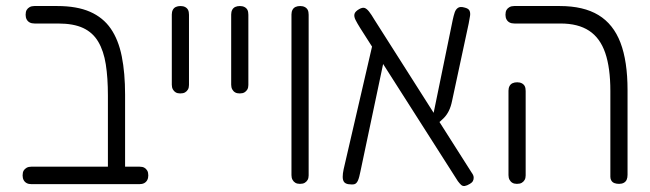

<svg xmlns="http://www.w3.org/2000/svg" viewBox="-20 -600 2155 637"><path d="M367 11Q358 11 351.5 8.5Q345 6 341.5 0.5Q338 -5 338 -12V-283Q338 -342 331 -386.5Q324 -431 306 -461.5Q288 -492 256 -507Q224 -522 173 -522H95Q85 -522 78.5 -525.5Q72 -529 68.5 -535.5Q65 -542 65 -551Q65 -561 68.5 -567Q72 -573 78.5 -576.5Q85 -580 94 -580H170Q235 -580 278.5 -561Q322 -542 347.5 -505Q373 -468 384 -413Q395 -358 395 -286V-19Q395 -9 392 -2.5Q389 4 382.5 7.5Q376 11 367 11ZM85 11Q75 11 68.5 7.5Q62 4 58.5 -2.5Q55 -9 55 -18Q55 -28 58.5 -34Q62 -40 68.5 -43.5Q75 -47 84 -47H443Q453 -47 459 -43.5Q465 -40 468.5 -34Q472 -28 472 -18Q472 -9 468.5 -2.5Q465 4 458.5 7.5Q452 11 442 11Z M578 -290Q569 -290 563 -293.5Q557 -297 553.5 -303.5Q550 -310 550 -319V-552Q550 -561 553.5 -567.5Q557 -574 563.5 -577Q570 -580 579 -580Q588 -580 594.5 -576.5Q601 -573 604 -567Q607 -561 607 -551V-318Q607 -309 603.5 -303Q600 -297 594 -293.5Q588 -290 578 -290Z M775 -290Q766 -290 760 -293.5Q754 -297 750.5 -303.5Q747 -310 747 -319V-552Q747 -561 750.5 -567.5Q754 -574 760.5 -577Q767 -580 776 -580Q785 -580 791.5 -576.5Q798 -573 801 -567Q804 -561 804 -551V-318Q804 -309 800.5 -303Q797 -297 791 -293.5Q785 -290 775 -290Z M975 10Q966 10 960 6.5Q954 3 950.5 -3.5Q947 -10 947 -19V-552Q947 -561 950.5 -567.5Q954 -574 960.5 -577Q967 -580 976 -580Q985 -580 991.5 -576.5Q998 -573 1001 -567Q1004 -561 1004 -551V-18Q1004 -9 1000.5 -3Q997 3 991 6.5Q985 10 975 10Z M1539 10Q1529 16 1522 17Q1515 18 1510 13.5Q1505 9 1499 1L1175 -507Q1165 -523 1159.5 -534Q1154 -545 1156 -553.5Q1158 -562 1172 -570Q1183 -576 1190 -573.5Q1197 -571 1204.5 -561.5Q1212 -552 1222 -535L1545 -27Q1551 -19 1551.5 -12Q1552 -5 1549 0.5Q1546 6 1539 10ZM1135 11Q1125 9 1121 3Q1117 -3 1117 -13.5Q1117 -24 1120 -38L1217 -457L1263 -444L1176 -32Q1172 -11 1167.5 -1Q1163 9 1156 11Q1149 13 1135 11ZM1427 -186 1412 -193 1482 -534Q1485 -548 1488.5 -558.5Q1492 -569 1499.5 -574Q1507 -579 1521 -575Q1534 -572 1537.5 -565Q1541 -558 1539.5 -547.5Q1538 -537 1535 -522L1480 -266Q1476 -246 1469 -232Q1462 -218 1452 -208Q1442 -198 1427 -186Z M2034 10Q2025 10 2018.5 7.5Q2012 5 2008.5 -0.5Q2005 -6 2005 -13V-298Q2005 -375 1988 -424.5Q1971 -474 1934.5 -498Q1898 -522 1840 -522H1687Q1677 -522 1670.5 -525.5Q1664 -529 1660.5 -535.5Q1657 -542 1657 -551Q1657 -561 1660.5 -567Q1664 -573 1670.5 -576.5Q1677 -580 1686 -580H1837Q1916 -580 1965.5 -550Q2015 -520 2038.5 -458.5Q2062 -397 2062 -301V-20Q2062 -10 2059 -3.5Q2056 3 2049.5 6.5Q2043 10 2034 10ZM1695 10Q1686 10 1680 6.5Q1674 3 1670.5 -3.5Q1667 -10 1667 -19V-299Q1667 -308 1670.5 -314.5Q1674 -321 1680.5 -324Q1687 -327 1696 -327Q1705 -327 1711.5 -323.5Q1718 -320 1721 -314Q1724 -308 1724 -298V-18Q1724 -9 1720.5 -3Q1717 3 1711 6.5Q1705 10 1695 10Z"/></svg>

Font: Fredoka SemiCondensed Light
Style: Regular
Weight: 300
Width: 4
Designer: Ben Nathan
Foundry: Milena B. Brandão, Ben Nathan
Version: Version 2.001